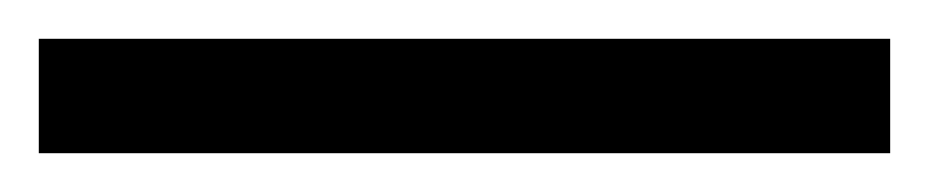

<svg xmlns="http://www.w3.org/2000/svg" viewBox="-25 63 479 99"><path d="M-5 142V83H434V142Z"/></svg>

Font: Noto Serif Ethiopic SemiCondensed ExtraBold
Style: Regular
Weight: 800
Width: 4
Designer: Monotype Design Team
Foundry: Monotype Imaging Inc.
Version: Version 2.102; ttfautohint (v1.8.4.7-5d5b)